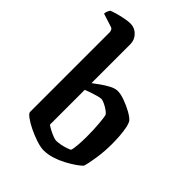

<svg xmlns="http://www.w3.org/2000/svg" viewBox="-234 -908 1016 1016"><g transform="rotate(45 274.5 -400.0)"><path d="M282 0Q258 0 225 -11Q192 -22 160 -37.5Q128 -53 107.5 -68.5Q87 -84 87 -93V-688Q87 -696 83.5 -703.5Q80 -711 71 -714L-4 -738Q-3 -750 1 -759Q5 -768 8 -772Q19 -777 41.5 -783.5Q64 -790 89.5 -795Q115 -800 132 -800Q164 -800 186.5 -777Q209 -754 209 -721V-431Q225 -443 247.5 -459Q270 -475 293.5 -487.5Q317 -500 338 -500Q360 -500 391.5 -488.5Q423 -477 451 -461.5Q479 -446 491 -432Q500 -418 505 -392Q510 -366 512 -336Q514 -306 514 -280Q514 -226 506.5 -175Q499 -124 490 -94Q479 -82 456.5 -66.5Q434 -51 405 -35.5Q376 -20 344 -10Q312 0 282 0ZM293 -83Q306 -83 324.5 -86.5Q343 -90 359 -95.5Q375 -101 382 -105Q387 -118 389.5 -149Q392 -180 392 -211Q392 -262 388.5 -305.5Q385 -349 380 -366Q376 -373 362 -383Q348 -393 331.5 -401Q315 -409 304 -409Q296 -409 278 -404Q260 -399 241 -392.5Q222 -386 209 -380V-120Q220 -112 236.5 -103.5Q253 -95 268.5 -89Q284 -83 293 -83Z"/></g></svg>

Font: Texturina 72pt
Style: Bold
Weight: 700
Designer: Guillermo Torres Carreño
Foundry: Omnibus-Type
Version: Version 1.002; ttfautohint (v1.8.3)